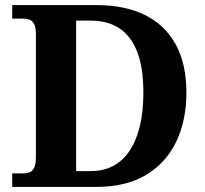

<svg xmlns="http://www.w3.org/2000/svg" viewBox="-20 -734 807 754"><path d="M28 0V-53H70Q84.6 -53 96.3 -57.5Q108 -62 114.5 -76Q121 -90 121 -118V-600Q121 -626.9 113.8 -639.9Q106.7 -652.9 95.2 -657Q83.7 -661 70 -661H28V-714H358.3Q469.4 -714 548.2 -675.5Q627 -637 669.5 -560.5Q712 -484 712 -370Q712 -261 672 -177.5Q632 -94 553.5 -47Q475 0 357.6 0ZM335 -62Q404 -62 450 -99Q496 -136 519.5 -205.5Q543 -275 543 -370.5Q543 -466 519.5 -528.5Q496 -591 450 -622Q404 -653 336 -653H279V-62Z"/></svg>

Font: Noto Serif Thai
Style: Regular
Weight: 400
Designer: Monotype Design Team
Foundry: Monotype Imaging Inc.
Version: Version 2.001